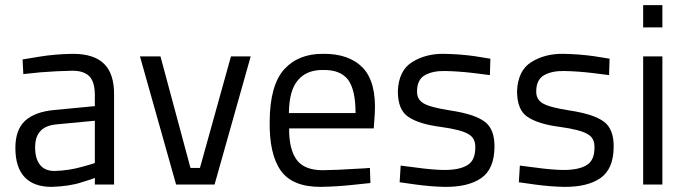

<svg xmlns="http://www.w3.org/2000/svg" viewBox="-20 -720 2676 749"><path d="M350 -84Q347 -82 299 -69Q251 -55 193 -53Q155 -53 136 -77Q117 -101 117 -145Q117 -186 137 -208Q157 -231 202 -235L350 -249ZM425 -349Q426 -431 387 -470Q348 -510 264 -510Q195 -509 134 -499Q72 -489 68 -488L71 -431Q76 -432 139 -438Q202 -443 260 -444Q305 -445 328 -423Q350 -401 350 -349V-306L193 -291Q116 -284 78 -249Q40 -214 40 -143Q40 -67 76 -29Q112 9 181 9Q251 7 299 -9Q348 -24 350 -26V0H425Z M667 0H817L958 -500H881L760 -65H723L606 -500H526Z M1107 -279Q1108 -369 1143 -408Q1177 -448 1241 -447Q1307 -448 1337 -410Q1367 -371 1367 -279ZM1239 -56Q1167 -56 1137 -97Q1107 -139 1108 -219H1438L1442 -276Q1449 -398 1396 -455Q1342 -511 1241 -510Q1145 -511 1089 -450Q1033 -388 1032 -247Q1030 -119 1075 -55Q1120 9 1230 9Q1295 8 1358 1Q1420 -5 1425 -6L1423 -65Q1419 -64 1359 -61Q1300 -57 1239 -56Z M1893 -491Q1889 -492 1831 -501Q1773 -509 1712 -510Q1641 -511 1588 -478Q1535 -445 1532 -364Q1532 -291 1573 -264Q1614 -236 1699 -225Q1779 -214 1807 -197Q1836 -181 1834 -143Q1834 -93 1802 -75Q1770 -56 1708 -57Q1664 -58 1606 -66Q1549 -73 1543 -74L1539 -9Q1544 -8 1603 0Q1662 8 1715 9Q1806 10 1857 -25Q1908 -60 1909 -146Q1910 -217 1870 -246Q1830 -275 1737 -289Q1659 -301 1632 -317Q1605 -333 1607 -367Q1608 -410 1638 -427Q1669 -444 1716 -443Q1769 -442 1828 -435Q1886 -428 1891 -427Z M2358 -491Q2354 -492 2296 -501Q2238 -509 2177 -510Q2106 -511 2053 -478Q2000 -445 1997 -364Q1997 -291 2038 -264Q2079 -236 2164 -225Q2244 -214 2272 -197Q2301 -181 2299 -143Q2299 -93 2267 -75Q2235 -56 2173 -57Q2129 -58 2071 -66Q2014 -73 2008 -74L2004 -9Q2009 -8 2068 0Q2127 8 2180 9Q2271 10 2322 -25Q2373 -60 2374 -146Q2375 -217 2335 -246Q2295 -275 2202 -289Q2124 -301 2097 -317Q2070 -333 2072 -367Q2073 -410 2103 -427Q2134 -444 2181 -443Q2234 -442 2293 -435Q2351 -428 2356 -427Z M2564 -613V-700H2489V-613ZM2564 0V-500H2489V0Z"/></svg>

Font: RazerF5
Style: Regular
Weight: 400
Foundry: Razer Inc.
Version: Version 2